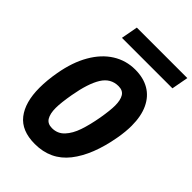

<svg xmlns="http://www.w3.org/2000/svg" viewBox="-268 -1036 1167 1167"><g transform="rotate(45 315.5 -452.5)"><path d="M37 -245Q37 -310 50.5 -385Q70 -495.5 115.5 -574.2Q161 -653 226.5 -694Q292 -735 371 -735Q441.5 -735 492 -705.5Q542.5 -676 569.8 -618.2Q597 -560.5 597 -477.5Q597 -427.5 586.5 -368Q554.5 -186 474.5 -84.5Q394.5 17 258.5 17Q144.5 17 90.8 -51.8Q37 -120.5 37 -245ZM426.5 -379Q439 -453 439 -493Q439 -540.5 423.2 -566.2Q407.5 -592 370 -592Q303.5 -592 266 -531.8Q228.5 -471.5 207.5 -352Q193.5 -272.5 193.5 -228Q193.5 -179.5 209.8 -152.2Q226 -125 264.5 -125Q312 -125 343.8 -159Q375.5 -193 394.2 -248Q413 -303 426.5 -379ZM197 -922H631L611 -814H177Z"/></g></svg>

Font: JuliaMono Black
Style: Italic
Weight: 900
Italic angle: -9°
Monospace: yes
Designer: cormullion
Foundry: corm
Version: Version 0.057; ttfautohint (v1.8.4)